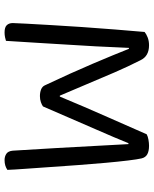

<svg xmlns="http://www.w3.org/2000/svg" viewBox="62 -712 657 820"><g transform="rotate(90 390.0 -302.5)"><path d="M435 -158Q428 -153 416.5 -149Q405 -145 391 -145Q375 -145 362.5 -150Q350 -155 345 -166Q292 -278 252.5 -371Q213 -464 189 -525H185Q182 -450 178.5 -385Q175 -320 171 -259.5Q167 -199 163.5 -135.5Q160 -72 155 0Q149 2 139.5 4Q130 6 119 6Q97 6 88 -3.5Q79 -13 79 -29Q79 -41 81.5 -84.5Q84 -128 87.5 -191Q91 -254 96 -325.5Q101 -397 106.5 -466.5Q112 -536 117 -592Q125 -599 140 -605Q155 -611 174 -611Q197 -611 213 -602Q229 -593 238 -574Q264 -523 290 -463Q316 -403 341 -343Q366 -283 389 -230H393Q437 -336 480.5 -434Q524 -532 554 -601Q563 -606 577 -608.5Q591 -611 603 -611Q626 -611 639.5 -603.5Q653 -596 657 -579Q661 -562 666 -521Q671 -480 676 -424.5Q681 -369 685.5 -308Q690 -247 694 -188Q698 -129 701.5 -81.5Q705 -34 706 -6Q697 0 687 3Q677 6 664 6Q649 6 637.5 -1.5Q626 -9 624 -29Q618 -126 612.5 -220.5Q607 -315 603 -394Q599 -473 596 -523H592Q570 -468 532 -381.5Q494 -295 435 -158Z"/></g></svg>

Font: Baloo Paaji 2
Style: Regular
Weight: 400
Designer: Shuchita Grover, Noopur Datye and Ek Type
Foundry: Ek Type
Version: Version 1.700